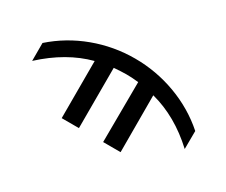

<svg xmlns="http://www.w3.org/2000/svg" viewBox="-104 -662 1207 1025"><g transform="rotate(-15 500.0 -149.5)"><path d="M875 144.5 795.9 222.7Q789.1 40 708 -97.7L460.9 150.4L384.8 74.2L648.4 -186.5Q621.1 -220.7 598.1 -243.2Q575.2 -265.6 542 -293.9L279.3 -31.2L204.1 -106.4L453.1 -355.5Q317.4 -434.6 130.9 -442.4L209 -520.5Q336.9 -512.7 455.1 -458.5Q573.2 -404.3 665.5 -312Q757.8 -219.7 812.5 -101.1Q867.2 17.6 875 144.5Z"/></g></svg>

Font: GenEi Gothic M SemiBold
Style: Regular
Weight: 500
Designer: o_tamon (Modified); [Source Han Sans]
Ryoko NISHIZUKA  (kana & ideographs); Paul D. Hunt (Latin, Greek & Cyrillic); Wenl
Version: Version 1.1a;Original Version 1.004